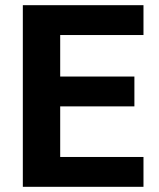

<svg xmlns="http://www.w3.org/2000/svg" viewBox="-20 -720 611 740"><path d="M68 -700H533V-585H212V-425H498V-310H212V-115H533V0H68Z"/></svg>

Font: Sarabun
Style: Bold
Weight: 700
Designer: Suppakit Chalermlarp | Katatrad Co.,Ltd.
Foundry: Cadson Demak Co.,Ltd.
Version: Version 1.000; ttfautohint (v1.6)